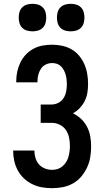

<svg xmlns="http://www.w3.org/2000/svg" viewBox="-20 -977 540 1005"><path d="M253 8Q226 8 200 3.5Q174 -1 150 -12.5Q126 -24 106.5 -42Q87 -60 74 -83.5Q61 -107 55 -133Q49 -159 49 -185V-189H160V-187Q160 -168 166 -149Q172 -130 184.5 -116Q197 -102 215.5 -95Q234 -88 253 -88Q268 -88 282 -92.5Q296 -97 307 -106.5Q318 -116 326 -128.5Q334 -141 338 -155Q342 -169 344 -184Q346 -199 346 -213Q346 -235 341.5 -257Q337 -279 324.5 -297Q312 -315 292 -324.5Q272 -334 250 -334H193V-430H250Q269 -430 286 -439Q303 -448 313 -464Q323 -480 326.5 -499Q330 -518 330 -536Q330 -549 328.5 -561.5Q327 -574 323.5 -586.5Q320 -599 314 -610Q308 -621 299 -630Q290 -639 278 -643Q266 -647 253 -647Q235 -647 219 -639Q203 -631 193.5 -616Q184 -601 180 -584Q176 -567 176 -549V-546H65V-553Q65 -578 70.5 -603Q76 -628 87 -650.5Q98 -673 115.5 -691.5Q133 -710 155.5 -722Q178 -734 203 -738.5Q228 -743 253 -743Q279 -743 305 -737.5Q331 -732 354 -719Q377 -706 394 -685.5Q411 -665 421.5 -641Q432 -617 436.5 -591Q441 -565 441 -538Q441 -515 437.5 -492.5Q434 -470 424 -449.5Q414 -429 398 -412Q382 -395 362 -384Q386 -372 405 -354Q424 -336 436 -312.5Q448 -289 452.5 -263Q457 -237 457 -211Q457 -183 452.5 -155Q448 -127 436 -101Q424 -75 405.5 -53Q387 -31 362 -17Q337 -3 309 2.5Q281 8 253 8ZM350 -813Q335 -813 321 -817Q307 -821 296.5 -831.5Q286 -842 282 -856Q278 -870 278 -885Q278 -900 282 -914Q286 -928 296.5 -938.5Q307 -949 321 -953Q335 -957 350 -957Q365 -957 379 -953Q393 -949 403.5 -938.5Q414 -928 418 -914Q422 -900 422 -885Q422 -870 418 -856Q414 -842 403.5 -831.5Q393 -821 379 -817Q365 -813 350 -813ZM150 -813Q135 -813 121 -817Q107 -821 96.5 -831.5Q86 -842 82 -856Q78 -870 78 -885Q78 -900 82 -914Q86 -928 96.5 -938.5Q107 -949 121 -953Q135 -957 150 -957Q165 -957 179 -953Q193 -949 203.5 -938.5Q214 -928 218 -914Q222 -900 222 -885Q222 -870 218 -856Q214 -842 203.5 -831.5Q193 -821 179 -817Q165 -813 150 -813Z"/></svg>

Font: Iosevka Term Curly
Style: Bold
Weight: 700
Designer: Belleve Invis
Foundry: Belleve Invis
Version: Version 32.3.0